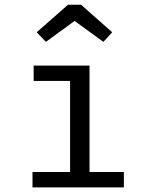

<svg xmlns="http://www.w3.org/2000/svg" viewBox="-20 -810 640 830"><path d="M367 -526.5V-66.5H515.5V0H120.5V-66.5H283V-460H125.5V-526.5ZM178.5 -629 138.5 -670.5 274 -789.5H330.5L465 -670.5L427 -629L302.5 -719.5Z"/></svg>

Font: Fast_Mono
Style: Regular
Weight: 400
Monospace: yes
Designer: Carrois Corporate, Edenspiekermann AG, Nikita Prokopov
Foundry: Carrois Corporate, Edenspiekermann AG, Nikita Prokopov
Version: Version 5.002